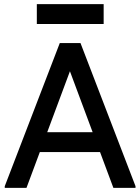

<svg xmlns="http://www.w3.org/2000/svg" viewBox="-20 -908 678 928"><path d="M528 0 275 -679 269 -700H369L635 -8V0ZM3 0V-8L269 -700H369L361 -679L108 0ZM113 -173 143 -269H504L534 -173ZM158 -792V-888H481V-792Z"/></svg>

Font: Fustat SemiBold
Style: Regular
Weight: 600
Designer: Mohamed Gaber, Khaled Hosny, Laura Garcia Mut
Foundry: Kief Type Foundry, Alif Type Foundry, Hard Type Foundry
Version: Version 1.007